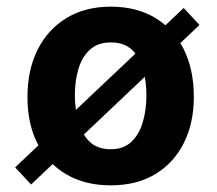

<svg xmlns="http://www.w3.org/2000/svg" viewBox="-20 -547 652 577"><path d="M73.5 7.5 25.5 -44 532 -523 579.5 -472ZM312.5 10Q236.5 10 180.2 -22.5Q124 -55 93.2 -114.5Q62.5 -174 62.5 -255.5Q62.5 -337 93.2 -398Q124 -459 180.2 -493Q236.5 -527 313 -527Q389.5 -527 445.5 -493.8Q501.5 -460.5 532 -399.5Q562.5 -338.5 562.5 -255.5Q562.5 -177.5 532.8 -117.8Q503 -58 447.2 -24Q391.5 10 312.5 10ZM313 -98.5Q351.5 -98.5 375 -121Q398.5 -143.5 409.2 -180.2Q420 -217 420 -260.5Q420 -301.5 410.2 -338Q400.5 -374.5 377 -397Q353.5 -419.5 313 -419.5Q274.5 -419.5 250.8 -398.2Q227 -377 216 -340.8Q205 -304.5 205 -260.5Q205 -220 215 -182.8Q225 -145.5 248.5 -122Q272 -98.5 313 -98.5Z"/></svg>

Font: Public Sans Thin
Style: Bold
Weight: 700
Version: Version 2.001